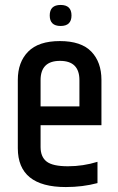

<svg xmlns="http://www.w3.org/2000/svg" viewBox="-20 -751 475 776"><path d="M52 -152V-428Q52 -500 94 -542.5Q136 -585 222 -585Q308 -585 349 -542.5Q390 -500 390 -428V-245H144V-157Q144 -117 168.5 -98Q193 -79 254.5 -79Q316 -79 374 -97V-11Q314 5 246 5Q52 5 52 -152ZM144 -321H301V-427Q301 -505 222.5 -505Q144 -505 144 -427ZM269 -688.5Q269 -646 225 -646Q181 -646 181 -688.5Q181 -731 225 -731Q269 -731 269 -688.5Z"/></svg>

Font: Khand Medium
Style: Regular
Weight: 500
Designer: Devanagari: Sanchit Sawaria, Jyotish Sonowal; Latin: Satya Rajpurohit
Foundry: Indian Type Foundry
Version: Version 1.100;PS 1.0;hotconv 1.0.78;makeotf.lib2.5.61930; tt